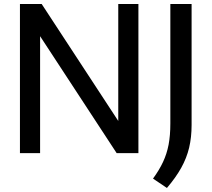

<svg xmlns="http://www.w3.org/2000/svg" viewBox="-20 -760 1050 953"><path d="M79 0V-740H187L589 -126H567V-740H667V0H559L157 -614H179V0ZM808.5 173 739.5 126.5Q770.5 84 789.2 44Q808 4 816.8 -41.8Q825.5 -87.5 825.5 -146.5V-740H931V-139.5Q931 -78.5 918.8 -27Q906.5 24.5 879.5 73Q852.5 121.5 808.5 173Z"/></svg>

Font: Encode Sans Condensed Thin Medium
Style: Regular
Weight: 500
Version: Version 3.002